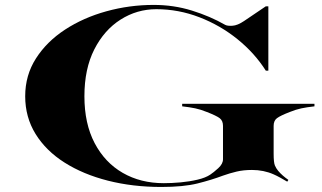

<svg xmlns="http://www.w3.org/2000/svg" viewBox="-20 -732 1278 762"><path d="M703 -310V-320H1228V-310Q1197.5 -306.5 1176 -302Q1154.5 -297.5 1130 -287.5Q1092.5 -273 1079.2 -263Q1066 -253 1066 -232.5V-122.5Q1066 -87 1071 -75.2Q1076 -63.5 1084 -54Q1092 -44.5 1102.2 -35.5Q1112.5 -26.5 1124.5 -18L1120 -11Q1109.5 -17.5 1093 -26.5Q1076.5 -35.5 1066 -40Q1026.5 -57.5 980 -57.5Q946.5 -57.5 919 -51Q891.5 -44.5 865 -35Q820 -18 764.2 -4Q708.5 10 620 10Q506.5 10 408.2 -15Q310 -40 236.2 -86.8Q162.5 -133.5 121.2 -200.2Q80 -267 80 -350Q80 -433.5 122.8 -500.2Q165.5 -567 238.2 -614.5Q311 -662 402.2 -687.2Q493.5 -712.5 590 -712.5Q669.5 -712.5 741.8 -690Q814 -667.5 873.5 -633.5Q882.5 -628.5 902.5 -629.8Q922.5 -631 948.5 -648.5L1035 -707H1045V-451.5H1035Q991 -521 922.8 -576.2Q854.5 -631.5 771.5 -663.5Q688.5 -695.5 600.5 -695.5Q523.5 -695.5 458.5 -654.2Q393.5 -613 354.2 -535.8Q315 -458.5 315 -350Q315 -241.5 355.5 -164.2Q396 -87 467 -46Q538 -5 630 -5Q661 -5 696.8 -8.2Q732.5 -11.5 764.2 -19Q796 -26.5 814.5 -39Q827.5 -47.5 846.2 -64.5Q865 -81.5 865 -100V-232.5Q865 -253 851.8 -263Q838.5 -273 801 -287.5Q776.5 -297.5 755 -302Q733.5 -306.5 703 -310Z"/></svg>

Font: Engraving CC
Style: Bold
Weight: 700
Designer: indestructible type*
Foundry: Cowboy Collective
Version: Version 1.000